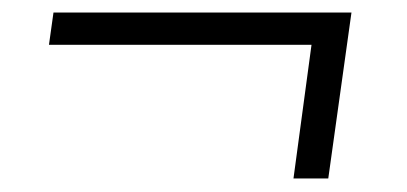

<svg xmlns="http://www.w3.org/2000/svg" viewBox="-20 -334 632 298"><path d="M63 -314.5H525.5L489.5 -57H435.5L463.5 -264.5H56Z"/></svg>

Font: Merriweather 120pt ExtraBold
Style: Italic
Weight: 800
Italic angle: -7.8°
Version: Version 2.101